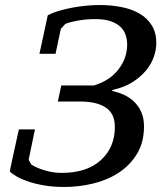

<svg xmlns="http://www.w3.org/2000/svg" viewBox="-20 -732 656 764"><path d="M235 12C275 12 314 7.3 352 -2C390 -11.3 423.8 -25.8 453.5 -45.5C483.2 -65.2 507.2 -90.2 525.5 -120.5C543.8 -150.8 553 -187 553 -229C553 -251 549.3 -270.2 542 -286.5C534.7 -302.8 525 -316.7 513 -328C501 -339.3 487.5 -348.3 472.5 -355C457.5 -361.7 442.3 -366.7 427 -370V-374C458.3 -380.7 485 -391 507 -405C529 -419 547 -434.5 561 -451.5C575 -468.5 585.3 -486.5 592 -505.5C598.7 -524.5 602 -543 602 -561C602 -588.3 596 -611.7 584 -631C572 -650.3 555.7 -666 535 -678C514.3 -690 490.3 -698.7 463 -704C435.7 -709.3 406.7 -712 376 -712C360 -712 342.8 -711.2 324.5 -709.5C306.2 -707.8 288 -705.3 270 -702C252 -698.7 234.3 -694.5 217 -689.5C199.7 -684.5 184 -678.3 170 -671L137 -518H201L222 -617L239 -636C243.7 -638.7 250.5 -641.2 259.5 -643.5C268.5 -645.8 278.5 -648 289.5 -650C300.5 -652 312 -653.5 324 -654.5C336 -655.5 347.7 -656 359 -656C383.7 -656 404.2 -653.2 420.5 -647.5C436.8 -641.8 449.8 -634.3 459.5 -625C469.2 -615.7 476 -604.8 480 -592.5C484 -580.2 486 -567.7 486 -555C486 -519 474.5 -486 451.5 -456C428.5 -426 396 -404.7 354 -392H224L210 -328H299C343 -328 377 -320 401 -304C425 -288 437 -262.3 437 -227C437 -172.3 418.3 -128.2 381 -94.5C343.7 -60.8 291.7 -44 225 -44C203.7 -44 182 -47.2 160 -53.5C138 -59.8 119.7 -67.7 105 -77L94 -96L119 -217H55L37 -135L24.5 -77.5C20.8 -59.8 19 -50.7 19 -50C24.3 -44 33.3 -37.3 46 -30C58.7 -22.7 74.3 -15.8 93 -9.5C111.7 -3.2 133 2 157 6C181 10 207 12 235 12Z"/></svg>

Font: PT Serif Caption
Style: Italic
Weight: 400
Italic angle: -12°
Designer: A.Korolkova, O.Umpeleva, V.Yefimov
Foundry: ParaType Ltd
Version: Version 1.000W OFL